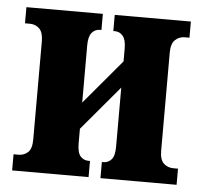

<svg xmlns="http://www.w3.org/2000/svg" viewBox="-44 -582 665 628"><g transform="rotate(5 288.5 -268.0)"><path d="M18 0V-53H34Q53 -53 65.5 -65Q78 -77 78 -107V-429Q78 -458 65.5 -470.5Q53 -483 34 -483H18V-536H269V-483H264Q248 -483 237.5 -470.5Q227 -458 227 -429V-241L350 -387V-429Q350 -458 339.5 -470.5Q329 -483 313 -483H308V-536H558V-483H543Q524 -483 511 -470.5Q498 -458 498 -429V-107Q498 -77 511 -65Q524 -53 543 -53H558V0H308V-53H313Q329 -53 339.5 -65Q350 -77 350 -107V-301L227 -155V-107Q227 -77 237.5 -65Q248 -53 264 -53H269V0Z"/></g></svg>

Font: Noto Serif ExtraCondensed ExtraBold
Style: Regular
Weight: 800
Width: 2
Designer: Monotype Design Team
Foundry: Monotype Imaging Inc.
Version: Version 2.013; ttfautohint (v1.8.4.7-5d5b)